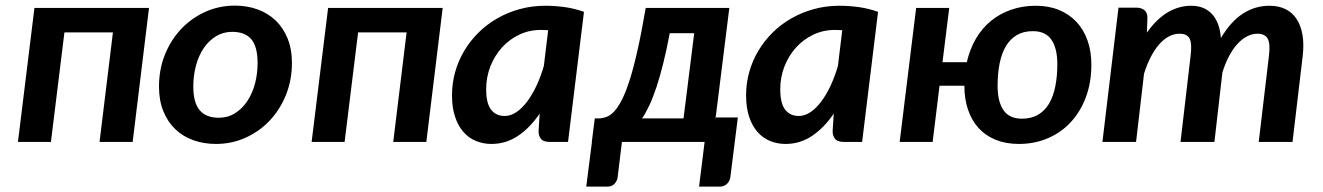

<svg xmlns="http://www.w3.org/2000/svg" viewBox="-20 -513 4782 694"><path d="M518.6 -484.4 459.5 0H339.8L388.2 -396H212.9L164.1 0H44.9L104.5 -484.4Z M770.5 -87.4Q803.2 -87.4 829.1 -103.5Q855 -119.6 873.3 -146.7Q891.6 -173.8 901.4 -209.7Q911.1 -245.6 911.1 -285.2Q911.1 -344.2 888.4 -371.1Q865.7 -397.9 819.3 -397.9Q787.1 -397.9 761 -382.1Q734.9 -366.2 716.6 -339.4Q698.2 -312.5 688.5 -276.4Q678.7 -240.2 678.7 -200.2Q678.7 -142.1 701.7 -114.7Q724.6 -87.4 770.5 -87.4ZM760.7 7.3Q716.3 7.3 678.5 -6.3Q640.6 -20 613.3 -46.4Q585.9 -72.8 570.3 -111.3Q554.7 -149.9 554.7 -199.7Q554.7 -262.7 576.4 -316.2Q598.1 -369.6 635.5 -408.9Q672.9 -448.2 722.7 -470.5Q772.5 -492.7 829.1 -492.7Q873.5 -492.7 911.1 -479Q948.7 -465.3 976.3 -439Q1003.9 -412.6 1019.5 -374Q1035.2 -335.4 1035.2 -285.6Q1035.2 -223.6 1013.7 -170.2Q992.2 -116.7 954.8 -77.1Q917.5 -37.6 867.4 -15.1Q817.4 7.3 760.7 7.3Z M1580.1 -484.4 1521 0H1401.4L1449.7 -396H1274.4L1225.6 0H1106.4L1166 -484.4Z M2033.2 0H1967.3Q1943.4 0 1934.6 -12Q1925.8 -23.9 1926.8 -41L1930.7 -102.5Q1896.5 -51.8 1852.8 -22.2Q1809.1 7.3 1756.3 7.3Q1726.6 7.3 1700.4 -3.4Q1674.3 -14.2 1655 -36.1Q1635.7 -58.1 1624.8 -91.1Q1613.8 -124 1613.8 -168.5Q1613.8 -211.9 1625.2 -252.7Q1636.7 -293.5 1658.2 -329.6Q1679.7 -365.7 1710 -395.5Q1740.2 -425.3 1777.8 -446.8Q1815.4 -468.3 1859.1 -480.2Q1902.8 -492.2 1951.2 -492.2Q1986.3 -492.2 2021.5 -487.3Q2056.6 -482.4 2090.8 -470.2ZM1804.2 -93.8Q1826.2 -93.8 1846.9 -107.9Q1867.7 -122.1 1886 -146.7Q1904.3 -171.4 1919.7 -204.3Q1935.1 -237.3 1945.8 -274.9L1961.4 -403.8Q1954.6 -404.3 1947.8 -404.5Q1940.9 -404.8 1934.6 -404.8Q1892.6 -404.8 1856.4 -387.5Q1820.3 -370.1 1793.9 -340.8Q1767.6 -311.5 1752.4 -272.7Q1737.3 -233.9 1737.3 -190.4Q1737.3 -139.2 1755.1 -116.5Q1772.9 -93.8 1804.2 -93.8Z M2616.2 -484.4 2566.4 -85H2567.4L2556.2 0L2567.9 -88.4H2647L2620.1 126.5Q2617.7 143.1 2606.9 152.3Q2596.2 161.6 2581.5 161.6H2506.8L2526.9 0H2228L2212.4 128.4Q2210.4 141.1 2201.2 151.4Q2191.9 161.6 2174.8 161.6H2099.1L2119.6 0H2119.1L2129.9 -85H2145Q2158.7 -85.4 2172.6 -90.6Q2186.5 -95.7 2200.2 -110.4Q2213.9 -125 2227.8 -152.1Q2241.7 -179.2 2255.9 -223.4Q2270 -267.6 2284.4 -331.5Q2298.8 -395.5 2314 -484.4ZM2400.9 -393.1Q2389.6 -333.5 2377.7 -285.4Q2365.7 -237.3 2353.3 -199.5Q2340.8 -161.6 2327.6 -133.3Q2314.5 -105 2300.8 -85H2450.7L2489.3 -393.1Z M3096.2 0H3030.3Q3006.3 0 2997.6 -12Q2988.8 -23.9 2989.7 -41L2993.7 -102.5Q2959.5 -51.8 2915.8 -22.2Q2872.1 7.3 2819.3 7.3Q2789.6 7.3 2763.4 -3.4Q2737.3 -14.2 2718 -36.1Q2698.7 -58.1 2687.7 -91.1Q2676.8 -124 2676.8 -168.5Q2676.8 -211.9 2688.2 -252.7Q2699.7 -293.5 2721.2 -329.6Q2742.7 -365.7 2772.9 -395.5Q2803.2 -425.3 2840.8 -446.8Q2878.4 -468.3 2922.1 -480.2Q2965.8 -492.2 3014.2 -492.2Q3049.3 -492.2 3084.5 -487.3Q3119.6 -482.4 3153.8 -470.2ZM2867.2 -93.8Q2889.2 -93.8 2909.9 -107.9Q2930.7 -122.1 2949 -146.7Q2967.3 -171.4 2982.7 -204.3Q2998 -237.3 3008.8 -274.9L3024.4 -403.8Q3017.6 -404.3 3010.7 -404.5Q3003.9 -404.8 2997.6 -404.8Q2955.6 -404.8 2919.4 -387.5Q2883.3 -370.1 2856.9 -340.8Q2830.6 -311.5 2815.4 -272.7Q2800.3 -233.9 2800.3 -190.4Q2800.3 -139.2 2818.1 -116.5Q2835.9 -93.8 2867.2 -93.8Z M3411.1 -484.4 3386.7 -288.1H3474.6Q3485.4 -335.4 3507.6 -373.3Q3529.8 -411.1 3562 -437.5Q3594.2 -463.9 3635.3 -478Q3676.3 -492.2 3724.1 -492.2Q3770.5 -492.2 3807.6 -477.1Q3844.7 -461.9 3870.8 -434.1Q3897 -406.2 3910.9 -366.9Q3924.8 -327.6 3924.8 -279.3Q3924.8 -213.4 3904.5 -160.4Q3884.3 -107.4 3849.1 -70.1Q3814 -32.7 3766.1 -12.7Q3718.3 7.3 3663.1 7.3Q3615.7 7.3 3579.1 -7.6Q3542.5 -22.5 3517.3 -50Q3492.2 -77.6 3479 -116.5Q3465.8 -155.3 3465.8 -203.1H3376L3351.1 0H3231.9L3291.5 -484.4ZM3673.8 -84Q3707.5 -84 3731.9 -98.1Q3756.3 -112.3 3771.7 -138.2Q3787.1 -164.1 3794.4 -200.4Q3801.8 -236.8 3801.8 -281.2Q3801.8 -338.4 3780.5 -369.4Q3759.3 -400.4 3713.4 -400.4Q3679.7 -400.4 3655.5 -386.2Q3631.3 -372.1 3616 -346.2Q3600.6 -320.3 3593.3 -283.9Q3585.9 -247.6 3585.9 -203.1Q3585.9 -145.5 3607.2 -114.7Q3628.4 -84 3673.8 -84Z M3964.8 0 4022.9 -485.4H4086.4Q4106 -485.4 4117.2 -475.8Q4128.4 -466.3 4127.4 -445.3L4125.5 -395Q4160.2 -444.3 4200.7 -468.3Q4241.2 -492.2 4285.6 -492.2Q4333 -492.2 4360.8 -462.2Q4388.7 -432.1 4393.1 -375.5Q4428.7 -435.5 4472.7 -463.9Q4516.6 -492.2 4568.8 -492.2Q4601.6 -492.2 4626.5 -480Q4651.4 -467.8 4666.7 -444.3Q4682.1 -420.9 4688 -386.7Q4693.8 -352.5 4688.5 -308.6L4651.9 0H4529.8L4566.4 -308.6Q4572.3 -353.5 4562.7 -372.3Q4553.2 -391.1 4524.9 -391.1Q4505.9 -391.1 4487.5 -381.6Q4469.2 -372.1 4452.6 -354Q4436 -335.9 4422.4 -309.8Q4408.7 -283.7 4398.4 -251V-250.5L4369.6 0H4247.1L4283.2 -308.6Q4289.1 -353.5 4280.5 -372.3Q4272 -391.1 4243.2 -391.1Q4223.1 -391.1 4204.3 -380.9Q4185.5 -370.6 4169.2 -351.8Q4152.8 -333 4139.2 -306.4Q4125.5 -279.8 4115.2 -246.6L4086.4 0Z"/></svg>

Font: Carlito
Style: Bold Italic
Weight: 700
Italic angle: -7°
Designer: Lukasz Dziedzic
Foundry: tyPoland Lukasz Dziedzic
Version: Version 1.104